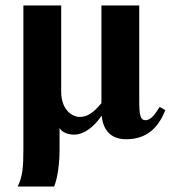

<svg xmlns="http://www.w3.org/2000/svg" viewBox="-20 -481 650 706"><path d="M199 -9H200C210 8 234 14 253 14C290 14 328 -17 353 -55H354C359 -4 386 31 444 31C530 31 567 -24 588 -76L567 -88C553 -65 536 -39 515 -39C496 -39 492 -58 492 -111V-461H353V-102C324 -66 300 -51 274 -51C241 -51 205 -82 205 -143V-461H66V67C66 135 63 168 45 205H179C192 173 199 120 199 68Z"/></svg>

Font: XITS
Style: Bold
Weight: 700
Designer: MicroPress Inc., with final additions and corrections provided by Coen Hoffman, Elsevier (retired)
Version: Version 1.107